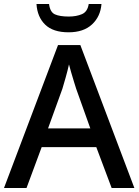

<svg xmlns="http://www.w3.org/2000/svg" viewBox="-20 -943 695 963"><path d="M540 0 463 -205H189L113 0H0L271 -717H383L654 0ZM362 -498Q359 -508 351.5 -531.5Q344 -555 337 -580Q330 -605 326 -620Q319 -588 309 -553Q299 -518 293 -498L221 -299H433ZM489 -923Q484 -860 441.5 -820.5Q399 -781 324 -781Q246 -781 206.5 -819.5Q167 -858 163 -923H226Q231 -882 255.5 -871Q280 -860 325 -860Q363 -860 391 -872Q419 -884 425 -923Z"/></svg>

Font: Noto Sans Khmer UI Medium
Style: Regular
Weight: 500
Designer: Danh Hong and the Monotype Design Team
Foundry: Monotype Imaging Inc.
Version: Version 2.002; ttfautohint (v1.8.4.7-5d5b)